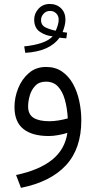

<svg xmlns="http://www.w3.org/2000/svg" viewBox="-20 -676 477 957"><path d="M310.5 -484.9Q300.8 -485.4 293.5 -486.3Q286.1 -487.3 276.9 -488.3Q228 -419.9 106 -412.6L100.6 -444.8Q149.9 -449.7 186.5 -461.9Q223.1 -474.1 242.7 -495.1Q208.5 -497.6 179.4 -517.1Q150.4 -536.6 150.4 -578.6Q150.4 -608.9 172.1 -632.6Q193.8 -656.2 228 -656.2Q262.2 -656.2 284.2 -634.8Q306.2 -613.3 306.2 -578.1Q306.2 -563 302.2 -547.4Q298.3 -531.7 292 -516.1Q297.4 -515.6 302 -514.9Q306.6 -514.2 314.5 -513.2ZM257.8 -522.9Q263.2 -534.7 267.8 -549.8Q272.5 -564.9 272.5 -577.6Q272.5 -597.2 260 -609.4Q247.6 -621.6 230 -621.6Q210 -621.6 197.3 -607.7Q184.6 -593.8 184.6 -576.7Q184.6 -549.8 207.5 -539.1Q230.5 -528.3 257.8 -522.9ZM385.3 -76.2Q385.3 64.9 308.8 147.7Q232.4 230.5 84.5 260.3L60.1 196.3Q175.8 171.9 239.7 120.4Q303.7 68.8 315.9 -13.7Q295.9 -7.3 270.5 -2.7Q245.1 2 223.1 2Q140.1 2 96.2 -33.4Q52.2 -68.8 52.2 -142.6Q52.2 -189.9 70.6 -235.8Q88.9 -281.7 124 -312Q159.2 -342.3 209.5 -342.3Q256.3 -342.3 289.6 -319.1Q322.8 -295.9 344 -257.6Q365.2 -219.2 375.2 -171.9Q385.3 -124.5 385.3 -76.2ZM225.6 -71.8Q248 -71.8 271.7 -75.7Q295.4 -79.6 317.9 -85.9Q314.9 -138.2 303.2 -179.4Q291.5 -220.7 268.8 -244.9Q246.1 -269 209 -269Q175.3 -269 155.8 -248.5Q136.2 -228 128.2 -199.2Q120.1 -170.4 120.1 -145.5Q120.1 -105.5 147.5 -88.6Q174.8 -71.8 225.6 -71.8Z"/></svg>

Font: Vazirmatn FD NL Light
Style: Regular
Weight: 300
Designer: Saber Rastikerdar
Foundry: Saber Rastikerdar
Version: Version 33.003